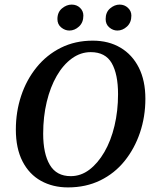

<svg xmlns="http://www.w3.org/2000/svg" viewBox="-20 -801 653 836"><path d="M276 15Q210 15 158.5 -13.5Q107 -42 78 -98.5Q49 -155 49 -237Q49 -314 72 -383.5Q95 -453 139 -507.5Q183 -562 245 -593Q307 -624 384 -624Q453 -624 504.5 -593.5Q556 -563 584.5 -506.5Q613 -450 613 -371Q613 -293 589.5 -223.5Q566 -154 522.5 -100Q479 -46 416.5 -15.5Q354 15 276 15ZM288 -34Q332 -34 369 -62Q406 -90 434.5 -139Q463 -188 478.5 -253Q494 -318 494 -391Q494 -478 466.5 -526Q439 -574 375 -574Q331 -574 293 -546.5Q255 -519 227 -470.5Q199 -422 183.5 -357.5Q168 -293 168 -219Q168 -132 197 -83Q226 -34 288 -34ZM282 -668Q263 -668 246.5 -681.5Q230 -695 230 -718Q230 -748 250 -764.5Q270 -781 292 -781Q314 -781 328.5 -767Q343 -753 343 -733Q343 -703 324 -685.5Q305 -668 282 -668ZM491 -668Q472 -668 456 -681.5Q440 -695 440 -718Q440 -748 459.5 -764.5Q479 -781 501 -781Q522 -781 537 -767Q552 -753 552 -733Q552 -703 533 -685.5Q514 -668 491 -668Z"/></svg>

Font: Lisu Bosa Black
Style: Italic
Weight: 900
Italic angle: -19°
Designer: David Morse, Annie Olsen, Victor Gaultney, Frank Grießhammer (Latin)
Foundry: SIL International
Version: Version 2.000